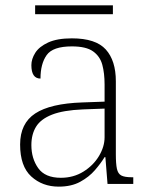

<svg xmlns="http://www.w3.org/2000/svg" viewBox="-20 -686 567 716"><path d="M199 10Q138 10 96.5 -28Q55 -66 55 -147Q55 -226 111.5 -263Q168 -300 287 -304L370 -307V-371Q370 -413 361.5 -444.5Q353 -476 327 -494.5Q301 -513 248 -513Q177 -513 154 -480.5Q131 -448 131 -393Q97 -393 97 -443Q97 -466 111.5 -489Q126 -512 159.5 -527.5Q193 -543 248 -543Q337 -543 374.5 -501.5Q412 -460 412 -383V-111Q412 -75 416 -56.5Q420 -38 432.5 -31.5Q445 -25 471 -25H477V0H381L373 -100H370Q356 -77 334 -51.5Q312 -26 279 -8Q246 10 199 10ZM207 -23Q254 -23 291 -46Q328 -69 349 -104Q370 -139 370 -174V-281L289 -278Q216 -275 174 -258.5Q132 -242 114.5 -213.5Q97 -185 97 -145Q97 -95 122.5 -59Q148 -23 207 -23ZM111 -633V-666H401V-633Z"/></svg>

Font: Noto Serif ExtraLight
Style: Regular
Weight: 200
Designer: Monotype Design Team
Foundry: Monotype Imaging Inc.
Version: Version 2.015; ttfautohint (v1.8.4.7-5d5b)